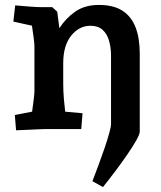

<svg xmlns="http://www.w3.org/2000/svg" viewBox="-20 -523 654 778"><path d="M397.2 235 354.5 211.2Q366.5 179.8 379.7 144.5Q392.9 109.1 404.4 75.2Q415.9 41.4 422.9 15.7Q429.9 -10 429.9 -21Q429.9 -36 429.9 -63Q429.9 -90 429.9 -117V-297.2Q429.9 -329.7 422 -357.5Q414.2 -385.2 396 -401.9Q377.7 -418.6 346.5 -418.6Q300.7 -418.6 268.6 -378.7Q236.5 -338.8 236.2 -268.6L173.5 -336.3L220.5 -408.5Q245.8 -448.5 284.8 -475.8Q323.7 -503 380.7 -503Q440.3 -503 476.5 -479.4Q512.6 -455.8 529.5 -411.8Q546.3 -367.7 546.3 -305.4V10Q546.3 21 532.1 46Q517.9 71 495.6 103.5Q473.4 136 447.3 170.5Q421.3 205 397.2 235ZM45.1 5 40.1 -57 110.1 -70.5Q112.7 -89.3 115.9 -114.1Q119.1 -138.9 119.5 -150.6V-336.3Q119.5 -347.3 116 -372.8Q112.5 -398.4 109.5 -418.9L34.1 -435.5L41.6 -501.2Q65.3 -498.9 97.9 -496.5Q130.5 -494 148.5 -494H191.7L212 -475.4L236.2 -288.3V-182.5Q236.2 -155.5 238.8 -122.9Q241.5 -90.4 244.1 -70.5L314.5 -64.1L309.2 0Q293.8 0 255 0Q216.2 0 161.5 0Q154.5 0 134.5 1Q114.5 2 90.5 3Q66.4 4 45.1 5Z"/></svg>

Font: Andada Pro
Style: Regular
Weight: 400
Designer: Carolina Giovagnoli
Foundry: Huerta Tipografica
Version: Version 3.003